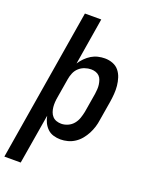

<svg xmlns="http://www.w3.org/2000/svg" viewBox="-204 -823 876 1126"><g transform="rotate(20 234.0 -260.0)"><path d="M-32 215 125 -735H227L179 -443Q191 -462 207.5 -478.5Q224 -495 243 -506.5Q262 -518 283.5 -523Q305 -528 326 -528Q352 -528 375.5 -519Q399 -510 414 -491.5Q429 -473 436.5 -449.5Q444 -426 446.5 -401Q449 -376 447 -350Q445 -324 441 -299L421 -179Q418 -156 411 -133.5Q404 -111 393 -90Q382 -69 366.5 -50Q351 -31 330.5 -17.5Q310 -4 287 2Q264 8 242 8Q219 8 197.5 1.5Q176 -5 160.5 -20Q145 -35 135.5 -54.5Q126 -74 122 -96L70 215ZM215 -80Q235 -80 255.5 -89Q276 -98 290 -115Q304 -132 311 -152.5Q318 -173 322 -193L342 -313Q344 -328 345 -342.5Q346 -357 344 -371Q342 -385 337.5 -398.5Q333 -412 323.5 -421.5Q314 -431 300.5 -435.5Q287 -440 272 -440Q253 -440 232.5 -433Q212 -426 196.5 -411.5Q181 -397 173 -377.5Q165 -358 162 -339L142 -219Q139 -203 138 -187Q137 -171 138.5 -156Q140 -141 145 -126.5Q150 -112 160 -101Q170 -90 184.5 -85Q199 -80 215 -80Z"/></g></svg>

Font: Iosevka Curly Semibold
Style: Italic
Weight: 600
Italic angle: -9°
Monospace: yes
Designer: Belleve Invis
Foundry: Belleve Invis
Version: Version 22.1.2; ttfautohint (v1.8.4)